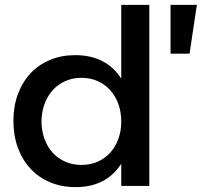

<svg xmlns="http://www.w3.org/2000/svg" viewBox="-20 -762 827 787"><path d="M477 -91Q448 -44.5 401 -19.8Q354 5 290 5Q232.5 5 185.5 -14.8Q138.5 -34.5 105 -70.5Q71.5 -106.5 53.2 -156.5Q35 -206.5 35 -267Q35 -327 53.5 -376.5Q72 -426 105.2 -461.5Q138.5 -497 185.2 -516.5Q232 -536 288 -536Q352.5 -536 400 -511.2Q447.5 -486.5 477 -439.5V-742H592V0H477ZM314 -443Q278 -443 248 -429.8Q218 -416.5 196.2 -392.5Q174.5 -368.5 162.5 -335.8Q150.5 -303 150 -264Q150.5 -225 162.5 -192.2Q174.5 -159.5 196 -136Q217.5 -112.5 247.5 -99.2Q277.5 -86 314 -86Q350 -86 380 -99.2Q410 -112.5 431.5 -136Q453 -159.5 465 -192.2Q477 -225 477 -264Q477 -303.5 465 -336.2Q453 -369 431.5 -392.8Q410 -416.5 380 -429.8Q350 -443 314 -443ZM679 -742H787L757 -542H679Z"/></svg>

Font: Argentum Sans
Style: Regular
Weight: 400
Designer: Julieta Ulanovsky, Owen Earl, Chris M. Simpson, Rasmus Andersson, Cristiano Sobral
Foundry: The Argentum Sans Project Authors
Version: Version 3.135; ttfautohint (v1.8.4.7-5d5b-dirty)